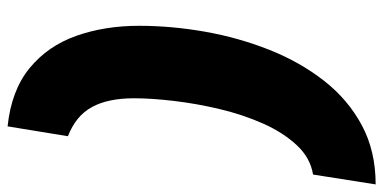

<svg xmlns="http://www.w3.org/2000/svg" viewBox="-272 -518 1010 506"><g transform="rotate(90 233.0 -265.0)"><path d="M48 -126Q48 -212 63.5 -300Q79 -388 111 -469Q143 -550 192.5 -613.5Q242 -677 310 -713.5Q378 -750 466 -750L440 -585Q396 -578 362.5 -542Q329 -506 305.5 -453Q282 -400 267.5 -339Q253 -278 246 -218.5Q239 -159 239 -113Q239 -45 262 -2.5Q285 40 339 61L313 220Q218 210 159.5 162Q101 114 74.5 39Q48 -36 48 -126Z"/></g></svg>

Font: Georama Expanded Black
Style: Italic
Weight: 900
Width: 7
Italic angle: -9°
Designer: Jean-Baptiste Levee
Foundry: Production Type
Version: Version 1.000